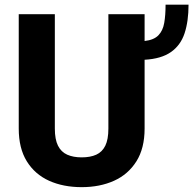

<svg xmlns="http://www.w3.org/2000/svg" viewBox="-20 -770 806 800"><path d="M765.6 -750.5Q765.6 -681.2 749 -631.1Q732.4 -581.1 692.1 -553Q651.9 -524.9 582.5 -521V-234.4Q582.5 -151.9 548.3 -97.7Q514.2 -43.5 455.1 -16.8Q396 9.8 320.3 9.8Q243.7 9.8 184.6 -16.8Q125.5 -43.5 91.8 -97.7Q58.1 -151.9 58.1 -234.4V-710.9H208.5V-234.4Q208.5 -189 221.7 -162.8Q234.9 -136.7 260 -125.5Q285.2 -114.3 320.3 -114.3Q356.4 -114.3 381.1 -125.5Q405.8 -136.7 418.7 -162.8Q431.6 -189 431.6 -234.4V-710.9H582.5V-599.1Q621.1 -603.5 639.9 -622.8Q658.7 -642.1 664.3 -674.6Q669.9 -707 669.9 -750.5Z"/></svg>

Font: Robert Sans Black
Style: Regular
Weight: 900
Designer: Christian Robertson (extended by Adam Twardoch)
Foundry: Google
Version: Version 12.135;April 2, 2019;FontCreator 11.5.0.2425 64-bit;